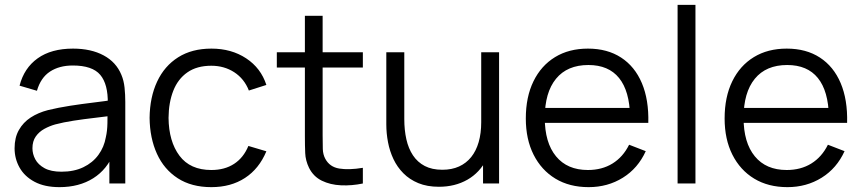

<svg xmlns="http://www.w3.org/2000/svg" viewBox="-20 -755 3546 790"><path d="M224.5 15Q163.5 15 122.2 -7Q81 -29 60.5 -65.5Q40 -102 40 -145Q40 -189 57.8 -220.2Q75.5 -251.5 106.2 -271.5Q137 -291.5 177.5 -302Q218.5 -312 268.2 -319.8Q318 -327.5 365.8 -333.2Q413.5 -339 449.5 -344.5L423.5 -328.5Q425 -408.5 392.5 -447Q360 -485.5 279.5 -485.5Q224 -485.5 185.8 -460.5Q147.5 -435.5 132 -381.5L60.5 -402.5Q79 -475 135 -515Q191 -555 280.5 -555Q354.5 -555 406.2 -527.2Q458 -499.5 479.5 -447Q489.5 -423.5 492.5 -394.5Q495.5 -365.5 495.5 -335.5V0H430V-135.5L449 -127.5Q421.5 -58 363.5 -21.5Q305.5 15 224.5 15ZM233 -48.5Q284.5 -48.5 323 -67Q361.5 -85.5 385 -117.8Q408.5 -150 415.5 -190.5Q421.5 -216.5 422 -247.8Q422.5 -279 422.5 -294.5L450.5 -280Q413 -275 369.2 -270Q325.5 -265 283.2 -258.5Q241 -252 207 -243Q184 -236.5 162.5 -224.8Q141 -213 127.2 -193.5Q113.5 -174 113.5 -145Q113.5 -121.5 125.2 -99.5Q137 -77.5 163.2 -63Q189.5 -48.5 233 -48.5Z M849.5 15Q768 15 711.5 -21.5Q655 -58 625.8 -122.2Q596.5 -186.5 595.5 -270Q596.5 -355 626.5 -419.2Q656.5 -483.5 713 -519.2Q769.5 -555 850 -555Q932 -555 992.8 -515Q1053.5 -475 1076 -405.5L1004 -382.5Q985 -431 943.8 -457.8Q902.5 -484.5 849.5 -484.5Q790 -484.5 751 -457.2Q712 -430 693 -381.5Q674 -333 673.5 -270Q674.5 -173 718.5 -114.2Q762.5 -55.5 849.5 -55.5Q904.5 -55.5 943.2 -80.8Q982 -106 1002 -154.5L1076 -132.5Q1046 -60.5 988 -22.8Q930 15 849.5 15Z M1473 0Q1427.5 9.5 1383.2 7.5Q1339 5.5 1304.2 -11.5Q1269.5 -28.5 1251.5 -64.5Q1237 -94.5 1235.8 -125.2Q1234.5 -156 1234.5 -195.5V-690H1307.5V-198.5Q1307.5 -164.5 1308.2 -141.8Q1309 -119 1318.5 -101.5Q1336.5 -68 1375.8 -61.5Q1415 -55 1473 -64.5ZM1119 -477V-540H1473V-477Z M1786 13.5Q1737.5 13.5 1701.2 -1.5Q1665 -16.5 1639.8 -42Q1614.5 -67.5 1599 -100.2Q1583.5 -133 1576.5 -169.8Q1569.5 -206.5 1569.5 -243V-540H1643.5V-264.5Q1643.5 -220 1652 -182Q1660.5 -144 1679.2 -115.8Q1698 -87.5 1727.8 -72Q1757.5 -56.5 1800 -56.5Q1839 -56.5 1868.8 -70Q1898.5 -83.5 1918.8 -108.8Q1939 -134 1949.5 -170.2Q1960 -206.5 1960 -252L2012 -240.5Q2012 -157.5 1983 -101Q1954 -44.5 1903 -15.5Q1852 13.5 1786 13.5ZM1967.5 0V-133H1960V-540H2033.5V0Z M2402 15Q2323 15 2265.2 -20Q2207.5 -55 2175.5 -118.5Q2143.5 -182 2143.5 -267.5Q2143.5 -356 2175 -420.5Q2206.5 -485 2263.8 -520Q2321 -555 2399 -555Q2479 -555 2535.5 -518.2Q2592 -481.5 2621 -413Q2650 -344.5 2647.5 -249.5H2572.5V-275.5Q2570.5 -380.5 2527.2 -434Q2484 -487.5 2401 -487.5Q2314 -487.5 2267.8 -431Q2221.5 -374.5 2221.5 -270Q2221.5 -168 2267.8 -111.8Q2314 -55.5 2399 -55.5Q2457 -55.5 2500.2 -82.2Q2543.5 -109 2568.5 -159.5L2637 -133Q2605 -62.5 2542.8 -23.8Q2480.5 15 2402 15ZM2195.5 -249.5V-311H2608V-249.5Z M2768 0V-735H2841.5V0Z M3220 15Q3141 15 3083.2 -20Q3025.5 -55 2993.5 -118.5Q2961.5 -182 2961.5 -267.5Q2961.5 -356 2993 -420.5Q3024.5 -485 3081.8 -520Q3139 -555 3217 -555Q3297 -555 3353.5 -518.2Q3410 -481.5 3439 -413Q3468 -344.5 3465.5 -249.5H3390.5V-275.5Q3388.5 -380.5 3345.2 -434Q3302 -487.5 3219 -487.5Q3132 -487.5 3085.8 -431Q3039.5 -374.5 3039.5 -270Q3039.5 -168 3085.8 -111.8Q3132 -55.5 3217 -55.5Q3275 -55.5 3318.2 -82.2Q3361.5 -109 3386.5 -159.5L3455 -133Q3423 -62.5 3360.8 -23.8Q3298.5 15 3220 15ZM3013.5 -249.5V-311H3426V-249.5Z"/></svg>

Font: Manrope ExtraLight
Style: Regular
Weight: 400
Version: Version 4.504